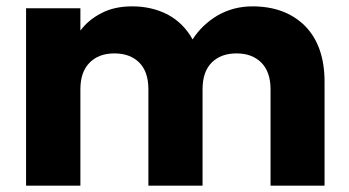

<svg xmlns="http://www.w3.org/2000/svg" viewBox="-20 -584 1099 604"><path d="M831.1 -303.2Q831.1 -357.9 801.8 -387.2Q772.9 -416 724.1 -416Q674.8 -416 646 -387.2Q617.2 -358.4 617.2 -303.2V0H446.8V-303.2Q446.8 -358.4 418 -387.2Q389.2 -416 339.8 -416Q291 -416 262.2 -387.2Q232.9 -357.9 232.9 -303.2V0H62V-558.1H232.9V-487.8Q258.3 -522 299.8 -543Q339.8 -564 396 -564Q457.5 -564 507.8 -538.1Q557.6 -511.2 585.9 -460Q615.2 -505.9 664.1 -535.2Q714.4 -564 773.9 -564Q877.9 -564 939.9 -502Q1001 -439.5 1001 -326.2V0H831.1Z"/></svg>

Font: PoppinsZ
Style: Bold
Weight: 700
Designer: Ninad Kale (Devanagari), Jonny Pinhorn (Latin)
Foundry: Indian Type Foundry
Version: Version 3.002;FEAKit 1.0